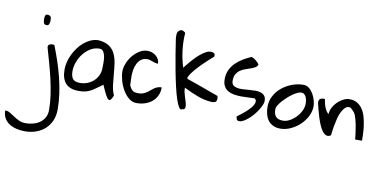

<svg xmlns="http://www.w3.org/2000/svg" viewBox="-320 -1151 3904 1967"><g transform="rotate(10 1632.0 -167.0)"><path d="M-211.9 307.6Q-183.6 307.6 -160.2 322.3Q-136.7 336.9 -110.8 354Q-85 371.1 -54.7 385.7Q-24.4 400.4 15.6 400.4Q55.7 400.4 93.8 390.1Q131.8 379.9 162.1 358.9Q192.4 337.9 210.9 304.2Q229.5 270.5 229.5 224.6Q229.5 148.4 217.3 66.4Q205.1 -15.6 186 -97.2Q167 -178.7 145 -255.9Q123 -333 104.5 -398.4Q104.5 -399.4 103.5 -403.3Q102.5 -407.2 102.5 -408.2Q102.5 -427.7 116.2 -435.1Q129.9 -442.4 145.5 -442.4Q149.4 -442.4 157.2 -441.4Q165 -440.4 167 -440.4Q197.3 -364.3 224.1 -284.7Q251 -205.1 271.5 -123Q292 -41 303.7 41.5Q315.4 124 315.4 205.1Q315.4 268.6 293.5 320.3Q271.5 372.1 232.4 408.2Q193.4 444.3 139.2 463.9Q85 483.4 21.5 483.4Q-20.5 483.4 -62 474.1Q-103.5 464.8 -137.2 444.3Q-170.9 423.8 -191.4 390.1Q-211.9 356.4 -211.9 307.6ZM17.6 -680.7Q17.6 -683.6 17.6 -692.4Q17.6 -701.2 19.5 -710.4Q21.5 -719.7 26.4 -726.6Q31.2 -733.4 41 -733.4Q57.6 -733.4 66.4 -729Q75.2 -724.6 79.1 -718.3Q83 -711.9 84 -702.6Q85 -693.4 85 -681.6Q85 -673.8 84 -664.1Q83 -654.3 80.1 -645.5Q77.1 -636.7 70.3 -631.3Q63.5 -626 51.8 -626Q40 -626 33.2 -631.3Q26.4 -636.7 22.9 -644.5Q19.5 -652.3 18.6 -662.1Q17.6 -671.9 17.6 -680.7Z M733.4 -126Q696.3 -100.6 669.4 -80.6Q642.6 -60.5 617.2 -46.9Q591.8 -33.2 563 -26.4Q534.2 -19.5 492.2 -19.5Q401.4 -19.5 357.4 -67.9Q313.5 -116.2 313.5 -211.9Q313.5 -249 323.2 -289.1Q333 -329.1 352.1 -368.7Q371.1 -408.2 397.5 -443.8Q423.8 -479.5 457 -506.8Q490.2 -534.2 527.8 -550.3Q565.4 -566.4 607.4 -566.4Q677.7 -559.6 717.8 -531.7Q757.8 -503.9 778.3 -460.4Q798.8 -417 806.6 -363.8Q814.5 -310.5 818.8 -253.9Q823.2 -197.3 830.1 -140.6Q836.9 -84 858.4 -36.1Q845.7 -3.9 834.5 9.3Q823.2 22.5 809.6 13.7Q795.9 4.9 777.8 -29.3Q759.8 -63.5 733.4 -126ZM396.5 -210Q396.5 -154.3 417.5 -128.4Q438.5 -102.5 492.2 -102.5Q532.2 -102.5 568.8 -116.7Q605.5 -130.9 632.8 -155.8Q660.2 -180.7 676.8 -215.8Q693.4 -251 693.4 -293.9Q693.4 -311.5 694.3 -343.3Q695.3 -375 690.4 -406.2Q685.5 -437.5 671.9 -460.4Q658.2 -483.4 630.9 -483.4Q580.1 -483.4 537.1 -457.5Q494.1 -431.6 462.9 -391.6Q431.6 -351.6 414.1 -303.2Q396.5 -254.9 396.5 -210Z M900.4 -293.9Q900.4 -335 918.5 -379.9Q936.5 -424.8 966.8 -461.4Q997.1 -498 1036.6 -522.5Q1076.2 -546.9 1120.1 -546.9Q1142.6 -546.9 1165 -539.1Q1187.5 -531.2 1205.6 -516.6Q1223.6 -502 1234.9 -481.4Q1246.1 -460.9 1246.1 -435.5Q1228.5 -435.5 1214.4 -439.5Q1200.2 -443.4 1186.5 -448.7Q1172.9 -454.1 1159.7 -458Q1146.5 -461.9 1130.9 -461.9Q1090.8 -461.9 1065.9 -441.9Q1041 -421.9 1026.4 -391.6Q1011.7 -361.3 1006.3 -326.7Q1001 -292 1001 -261.7Q1001 -256.8 1001.5 -243.2Q1002 -229.5 1002.4 -214.4Q1002.9 -199.2 1003.4 -185.5Q1003.9 -171.9 1004.9 -167Q1015.6 -143.6 1025.9 -130.9Q1036.1 -118.2 1047.9 -111.8Q1059.6 -105.5 1073.2 -104Q1086.9 -102.5 1105.5 -102.5Q1130.9 -102.5 1149.9 -110.4Q1168.9 -118.2 1185.5 -128.9Q1202.1 -139.6 1216.8 -152.8Q1231.4 -166 1247.6 -177.2Q1263.7 -188.5 1282.7 -195.8Q1301.8 -203.1 1326.2 -203.1Q1326.2 -155.3 1309.1 -118.2Q1292 -81.1 1261.2 -54.7Q1230.5 -28.3 1189 -14.2Q1147.5 0 1098.6 0Q1052.7 0 1016.1 -31.2Q979.5 -62.5 953.6 -107.9Q927.7 -153.3 914.1 -204.1Q900.4 -254.9 900.4 -293.9Z M1570.3 -19.5Q1554.7 -5.9 1537.6 -32.2Q1520.5 -58.6 1502.9 -111.8Q1485.4 -165 1468.3 -239.3Q1451.2 -313.5 1435.5 -396.5Q1419.9 -479.5 1405.8 -564.9Q1391.6 -650.4 1380.9 -725.6Q1380.9 -739.3 1380.4 -753.4Q1379.9 -767.6 1383.3 -779.8Q1386.7 -792 1396 -801.8Q1405.3 -811.5 1424.8 -816.4Q1426.8 -817.4 1433.1 -814.9Q1439.5 -812.5 1446.3 -809.1Q1453.1 -805.7 1458.5 -801.8Q1463.9 -797.9 1465.8 -794.9Q1453.1 -612.3 1507.8 -439.5Q1510.7 -442.4 1523.4 -459.5Q1536.1 -476.6 1555.7 -499.5Q1575.2 -522.5 1600.1 -548.8Q1625 -575.2 1652.3 -597.7Q1679.7 -620.1 1707 -635.3Q1734.4 -650.4 1759.8 -650.4Q1774.4 -650.4 1788.6 -643.6Q1802.7 -636.7 1802.7 -617.2Q1802.7 -615.2 1801.8 -611.8Q1800.8 -608.4 1800.8 -606.4Q1785.2 -592.8 1753.4 -564.5Q1721.7 -536.1 1686.5 -501Q1651.4 -465.8 1619.1 -427.7Q1586.9 -389.6 1570.3 -355.5Q1567.4 -349.6 1568.4 -345.2Q1569.3 -340.8 1570.3 -335Q1581.1 -331.1 1604.5 -323.2Q1627.9 -315.4 1656.2 -305.2Q1684.6 -294.9 1716.8 -283.7Q1749 -272.5 1777.3 -261.7Q1805.7 -251 1828.6 -242.7Q1851.6 -234.4 1863.3 -230.5Q1877 -224.6 1885.7 -222.7Q1894.5 -220.7 1899.4 -217.3Q1904.3 -213.9 1906.2 -208Q1908.2 -202.1 1908.2 -190.4Q1908.2 -162.1 1894.5 -153.3Q1880.9 -144.5 1855.5 -144.5Q1780.3 -149.4 1708 -176.3Q1635.7 -203.1 1561.5 -241.2Q1558.6 -222.7 1564 -198.2Q1569.3 -173.8 1577.1 -149.4Q1585 -125 1592.3 -101.6Q1599.6 -78.1 1601.1 -59.6Q1602.5 -41 1596.7 -30.3Q1590.8 -19.5 1570.3 -19.5Z M2133.8 -43.9Q2149.4 -54.7 2171.4 -71.8Q2193.4 -88.9 2215.8 -108.4Q2238.3 -127.9 2257.8 -149.4Q2277.3 -170.9 2288.6 -190.9Q2299.8 -210.9 2299.8 -228.5Q2299.8 -246.1 2282.2 -257.8Q2251 -257.8 2213.9 -255.4Q2176.8 -252.9 2139.6 -253.4Q2102.5 -253.9 2067.9 -259.8Q2033.2 -265.6 2005.9 -281.2Q1978.5 -296.9 1962.4 -325.7Q1946.3 -354.5 1946.3 -399.4Q1946.3 -452.1 1966.3 -494.6Q1986.3 -537.1 2019.5 -569.8Q2052.7 -602.5 2094.2 -627.4Q2135.7 -652.3 2177.7 -669.9Q2203.1 -663.1 2224.6 -645.5Q2246.1 -627.9 2261.7 -606.4Q2254.9 -585 2234.9 -573.2Q2214.8 -561.5 2189 -552.7Q2163.1 -543.9 2134.8 -534.2Q2106.4 -524.4 2083.5 -508.3Q2060.5 -492.2 2044.9 -466.3Q2029.3 -440.4 2029.3 -398.4Q2029.3 -367.2 2044.9 -352.5Q2060.5 -337.9 2085.9 -332.5Q2111.3 -327.1 2143.6 -328.6Q2175.8 -330.1 2209.5 -333Q2243.2 -335.9 2275.4 -336.4Q2307.6 -336.9 2333 -328.6Q2358.4 -320.3 2373.5 -301.8Q2388.7 -283.2 2388.7 -247.1Q2388.7 -231.4 2378.4 -207Q2368.2 -182.6 2351.1 -154.8Q2334 -127 2311 -99.6Q2288.1 -72.3 2263.2 -50.3Q2238.3 -28.3 2213.4 -14.2Q2188.5 0 2167 0Q2146.5 0 2140.1 -14.6Q2133.8 -29.3 2133.8 -43.9Z M2427.7 -198.2Q2427.7 -258.8 2456.1 -311Q2484.4 -363.3 2530.8 -400.9Q2577.1 -438.5 2635.3 -460Q2693.4 -481.4 2752.9 -481.4Q2786.1 -481.4 2812 -460Q2837.9 -438.5 2855.5 -407.7Q2873 -377 2882.3 -342.8Q2891.6 -308.6 2891.6 -283.2Q2891.6 -228.5 2865.2 -177.2Q2838.9 -126 2796.9 -86.4Q2754.9 -46.9 2702.1 -22.5Q2649.4 2 2596.7 2Q2549.8 2 2517.6 -14.2Q2485.4 -30.3 2465.8 -57.1Q2446.3 -84 2437 -120.6Q2427.7 -157.2 2427.7 -198.2ZM2510.7 -188.5Q2510.7 -163.1 2515.1 -144Q2519.5 -125 2530.8 -111.3Q2542 -97.7 2560.5 -90.3Q2579.1 -83 2606.4 -83Q2642.6 -83 2678.7 -103Q2714.8 -123 2743.7 -153.8Q2772.5 -184.6 2790 -221.7Q2807.6 -258.8 2807.6 -293.9Q2807.6 -309.6 2804.7 -328.1Q2801.8 -346.7 2794.9 -362.3Q2788.1 -377.9 2775.4 -388.7Q2762.7 -399.4 2743.2 -399.4Q2725.6 -399.4 2701.7 -387.7Q2677.7 -376 2651.9 -357.4Q2626 -338.9 2601.1 -315.4Q2576.2 -292 2555.7 -268.6Q2535.2 -245.1 2522.9 -223.6Q2510.7 -202.1 2510.7 -188.5Z M2929.7 -329.1Q2929.7 -354.5 2942.4 -365.7Q2955.1 -377 2983.4 -377H2993.2Q2996.1 -361.3 3000 -340.8Q3003.9 -320.3 3011.7 -298.8Q3019.5 -277.3 3030.3 -259.3Q3041 -241.2 3056.6 -230.5Q3057.6 -264.6 3073.7 -296.4Q3089.8 -328.1 3113.8 -353Q3137.7 -377.9 3166.5 -395Q3195.3 -412.1 3223.6 -418H3245.1Q3292 -418 3325.2 -397Q3358.4 -376 3380.4 -342.3Q3402.3 -308.6 3414.1 -265.6Q3425.8 -222.7 3432.1 -178.2Q3438.5 -133.8 3439.9 -92.3Q3441.4 -50.8 3441.4 -21.5H3370.1Q3364.3 -80.1 3355.5 -133.8Q3352.5 -155.3 3347.7 -179.2Q3342.8 -203.1 3336.9 -224.1Q3331.1 -245.1 3324.2 -263.2Q3317.4 -281.2 3308.6 -293.9Q3304.7 -297.9 3298.3 -304.7Q3292 -311.5 3285.2 -318.4Q3278.3 -325.2 3272.5 -330.1Q3266.6 -335 3265.6 -335Q3236.3 -342.8 3214.8 -323.7Q3193.4 -304.7 3176.8 -272.5Q3160.2 -240.2 3149.9 -199.2Q3139.6 -158.2 3132.8 -120.6Q3126 -83 3123 -55.2Q3120.1 -27.3 3119.1 -21.5Q3094.7 -3.9 3073.2 -11.2Q3051.8 -18.6 3032.7 -42Q3013.7 -65.4 2998.5 -100.6Q2983.4 -135.7 2970.7 -175.3Q2958 -214.8 2947.8 -254.9Q2937.5 -294.9 2929.7 -329.1Z"/></g></svg>

Font: Gloria Hallelujah
Style: Regular
Weight: 400
Designer: Kimberly Geswein
Foundry: Kimberly Geswein
Version: Version 1.004 2010